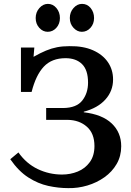

<svg xmlns="http://www.w3.org/2000/svg" viewBox="-20 -954 677 990"><path d="M332 16Q281 16 228.5 4.5Q176 -7 126 -39Q76 -71 33 -133L75 -168Q116 -110 175 -82Q234 -54 300 -54Q343 -54 381 -69.5Q419 -85 443 -118Q467 -151 467 -201Q467 -266 428 -300.5Q389 -335 329 -336H218V-397H307Q375 -398 404.5 -436Q434 -474 434 -528Q434 -593 403 -623.5Q372 -654 318 -654Q247 -654 206 -610.5Q165 -567 143 -480H88V-709H157L153 -661Q188 -681 217 -693Q246 -705 274.5 -710.5Q303 -716 339 -716Q409 -717 459 -695Q509 -673 536 -634Q563 -595 563 -544Q563 -485 523.5 -441Q484 -397 412 -378V-375Q507 -364 556 -317.5Q605 -271 605 -200Q605 -149 581.5 -108.5Q558 -68 518.5 -40Q479 -12 430.5 2.5Q382 17 332 16ZM226 -790Q201 -790 182.5 -810.5Q164 -831 164 -861Q164 -891 183 -912.5Q202 -934 227 -934Q253 -934 271 -912.5Q289 -891 289 -861Q289 -831 270.5 -810.5Q252 -790 226 -790ZM402 -790Q378 -790 359 -810.5Q340 -831 340 -861Q340 -891 359 -912.5Q378 -934 403 -934Q430 -934 447.5 -912.5Q465 -891 465 -861Q465 -831 446.5 -810.5Q428 -790 402 -790Z"/></svg>

Font: Lora SemiBold
Style: Regular
Weight: 600
Designer: Olga Karpushina, Alexei Vanyashin (Cyrillic)
Foundry: Cyreal
Version: Version 3.011; ttfautohint (v1.8.4.7-5d5b)